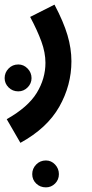

<svg xmlns="http://www.w3.org/2000/svg" viewBox="-65 -386 395 828"><path d="M23 230 -36 128Q56 76 93.5 14.5Q131 -47 131 -115Q131 -159 113.5 -207Q96 -255 65 -313L170 -366Q209 -292 226 -234.5Q243 -177 243 -122Q243 -18 190.5 74.5Q138 167 23 230ZM14 8Q-11 8 -28 -9Q-45 -26 -45 -49Q-45 -73 -28 -90.5Q-11 -108 14 -108Q37 -108 54 -90.5Q71 -73 71 -49Q71 -26 54 -9Q37 8 14 8ZM133 422Q108 422 91 405.5Q74 389 74 365Q74 341 91 323.5Q108 306 133 306Q156 306 172.5 323.5Q189 341 189 365Q189 389 172.5 405.5Q156 422 133 422Z"/></svg>

Font: Noto Sans Arabic ExtCond SemBd
Style: Regular
Weight: 600
Width: 2
Designer: Monotype Design Team, Nadine Chahine, Nizar Qandah and Khaled Hosny
Foundry: Monotype Imaging Inc.
Version: Version 2.012; ttfautohint (v1.8.4.7-5d5b)